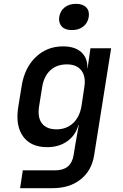

<svg xmlns="http://www.w3.org/2000/svg" viewBox="-20 -802 640 1002"><path d="M85 180 99 87H268Q351 87 364 8L373 -47L391 -149H389Q374 -95 330.5 -64.5Q287 -34 226 -34Q141 -34 100.5 -90Q60 -146 75 -242L93 -353Q108 -448 166.5 -504Q225 -560 309 -560Q371 -560 404.5 -529.5Q438 -499 436 -445H437L452 -550H560L471 10Q458 89 400.5 134.5Q343 180 254 180ZM275 -127Q326 -127 360.5 -158.5Q395 -190 405 -247L420 -347Q429 -403 404.5 -434.5Q380 -466 329 -466Q276 -466 242.5 -435Q209 -404 200 -347L184 -247Q175 -189 199 -158Q223 -127 275 -127ZM355 -645Q320 -645 302.5 -663.5Q285 -682 289 -713Q294 -745 317.5 -763.5Q341 -782 377 -782Q412 -782 430 -763.5Q448 -745 443 -713Q438 -682 414.5 -663.5Q391 -645 355 -645Z"/></svg>

Font: NKDuy Mono SemiBold
Style: Italic
Weight: 600
Italic angle: -9°
Monospace: yes
Designer: NKDuy
Foundry: NKDuy
Version: Version 2.251; ttfautohint (v1.8.4.7-5d5b)